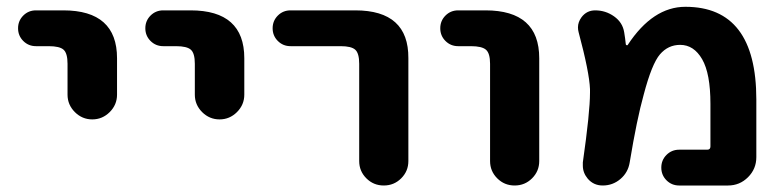

<svg xmlns="http://www.w3.org/2000/svg" viewBox="-20 -577 2348 576"><path d="M87.9 -438.5Q65.4 -438.5 49.8 -454.1Q34.2 -469.7 34.2 -492.2Q34.2 -514.6 49.8 -530.3Q65.4 -545.9 87.9 -545.9H169.9Q331.1 -545.9 331.1 -402.3V-293Q331.1 -262.7 309.1 -240.7Q287.1 -218.8 256.8 -218.8Q226.6 -218.8 204.6 -240.7Q182.6 -262.7 182.6 -293V-385.7Q182.6 -417 170.9 -427.7Q159.2 -438.5 126 -438.5Z M469.7 -438.5Q447.3 -438.5 431.6 -454.1Q416 -469.7 416 -492.2Q416 -514.6 431.6 -530.3Q447.3 -545.9 469.7 -545.9H551.8Q712.9 -545.9 712.9 -402.3V-293Q712.9 -262.7 690.9 -240.7Q668.9 -218.8 638.7 -218.8Q608.4 -218.8 586.4 -240.7Q564.5 -262.7 564.5 -293V-385.7Q564.5 -417 552.7 -427.7Q541 -438.5 507.8 -438.5Z M851.6 -438.5Q829.1 -438.5 813.5 -454.1Q797.9 -469.7 797.9 -492.2Q797.9 -514.6 813.5 -530.3Q829.1 -545.9 851.6 -545.9H1045.9Q1206.1 -545.9 1205.1 -402.3V-93.8Q1205.1 -63.5 1183.6 -42Q1162.1 -20.5 1131.3 -20.5Q1100.6 -20.5 1079.1 -42Q1057.6 -63.5 1057.6 -93.8V-385.7Q1057.6 -417 1045.9 -427.7Q1034.2 -438.5 1002 -438.5Z M1354.5 -438.5Q1332 -438.5 1316.4 -454.1Q1300.8 -469.7 1300.8 -492.2Q1300.8 -514.6 1316.4 -530.3Q1332 -545.9 1354.5 -545.9H1436.5Q1597.7 -545.9 1597.7 -402.3V-93.8Q1597.7 -63.5 1576.2 -42Q1554.7 -20.5 1523.9 -20.5Q1493.2 -20.5 1471.7 -42Q1450.2 -63.5 1450.2 -93.8V-385.7Q1450.2 -417 1438 -427.7Q1425.8 -438.5 1392.6 -438.5Z M1857.4 -444.3Q1857.4 -442.4 1859.9 -441.4Q1862.3 -440.4 1863.3 -442.4Q1938.5 -556.6 2036.1 -556.6Q2249 -556.6 2249 -278.3V-105.5Q2249 -70.3 2224.1 -45.4Q2199.2 -20.5 2164.1 -20.5H2017.6Q1995.1 -20.5 1979.5 -36.1Q1963.9 -51.8 1963.9 -74.2Q1963.9 -96.7 1979.5 -112.3Q1995.1 -127.9 2017.6 -127.9H2101.6Q2111.3 -127.9 2111.3 -137.7V-265.6Q2111.3 -356.4 2086.4 -399.4Q2061.5 -442.4 2020.5 -442.4Q1984.4 -442.4 1960 -414.1Q1935.5 -385.7 1911.1 -293Q1890.6 -219.7 1869.1 -89.8Q1864.3 -59.6 1841.3 -40Q1818.4 -20.5 1788.1 -20.5Q1760.7 -20.5 1743.2 -41Q1728.5 -58.6 1728.5 -80.1Q1728.5 -85 1728.5 -89.8Q1750 -240.2 1750 -298.8Q1750 -304.7 1750 -309.6Q1748 -360.4 1715.8 -480.5Q1713.9 -487.3 1713.9 -495.1Q1713.9 -510.7 1724.6 -525.4Q1740.2 -545.9 1765.6 -545.9Q1796.9 -545.9 1822.3 -527.8Q1847.7 -509.8 1852.5 -480.5Q1855.5 -462.9 1857.4 -444.3Z"/></svg>

Font: Gen Jyuu GothicX Bold
Style: Bold
Weight: 700
Designer: Ryoko NISHIZUKA (kana &amp; ideographs); Paul D. Hunt (Latin, Greek &amp; Cyrillic); Wenlong ZHANG (bopomofo); Sandoll C
Version: Version 1.058.20140828